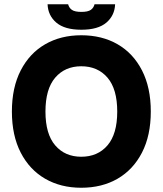

<svg xmlns="http://www.w3.org/2000/svg" viewBox="-20 -870 766 904"><path d="M362.5 14Q266 14 192.5 -28.5Q119 -71 77.5 -151.5Q36 -232 36 -345Q36 -457.6 77.5 -538.3Q119 -619 192.5 -661.5Q266 -704 362.6 -704Q460.3 -704 533.8 -661.5Q607.4 -619 648.7 -538.3Q690 -457.6 690 -345Q690 -232 648.5 -151.5Q607 -71 533.5 -28.5Q460.1 14 362.5 14ZM362.6 -132Q440 -132 486 -185.5Q532 -239 532 -344.6Q532 -451 486 -504.5Q440 -558 362.6 -558Q286 -558 240 -504.5Q194 -451 194 -344.6Q194 -239 240 -185.5Q286 -132 362.6 -132ZM363 -730Q284.5 -730 245.2 -763.5Q206 -797 204 -850H300.8Q305 -833 318.6 -823.5Q332.2 -814 363.1 -814Q394 -814 407.5 -823.5Q421 -833 425.2 -850H522Q520 -797 480.8 -763.5Q441.5 -730 363 -730Z"/></svg>

Font: Radio Canada Big
Style: Regular
Weight: 400
Designer: Étienne Aubert Bonn
Foundry: Coppers and Brasses
Version: Version 1.001